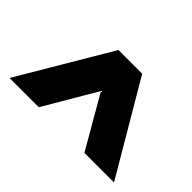

<svg xmlns="http://www.w3.org/2000/svg" viewBox="-73 -916 738 738"><g transform="rotate(45 296.0 -547.0)"><path d="M12 -361 232 -733H361L580 -361H419L296 -574L171 -361Z"/></g></svg>

Font: Lexend Deca
Style: Bold
Weight: 700
Designer: Bonnie Shaver-Troup, Thomas Jockin
Foundry: Lexend
Version: Version 1.008; ttfautohint (v1.8.4.7-5d5b)